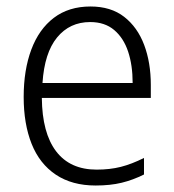

<svg xmlns="http://www.w3.org/2000/svg" viewBox="-20 -562 536 592"><path d="M259 -542Q322 -542 363 -510Q404 -478 424.5 -423.5Q445 -369 445 -300V-260H109Q110 -152 153 -95.5Q196 -39 278 -39Q319 -39 352.5 -47.5Q386 -56 424 -75V-24Q390 -7 355 1.5Q320 10 275 10Q202 10 152 -23.5Q102 -57 77.5 -118.5Q53 -180 53 -263Q53 -346 76.5 -409Q100 -472 146 -507Q192 -542 259 -542ZM258 -494Q195 -494 156 -446.5Q117 -399 111 -306H389Q389 -361 375 -403Q361 -445 332 -469.5Q303 -494 258 -494Z"/></svg>

Font: Noto Sans Hebrew SemiCondensed Light
Style: Regular
Weight: 300
Width: 4
Designer: Monotype Design Team
Foundry: Monotype Imaging Inc.
Version: Version 2.003